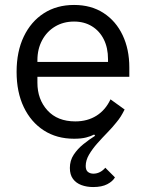

<svg xmlns="http://www.w3.org/2000/svg" viewBox="-20 -548 589 775"><path d="M356 207Q330 207 308.5 199Q287 191 274.5 174Q262 157 262 130Q262 100 277.5 76.5Q293 53 316.5 34Q340 15 364 0L360 -5Q347 2 327.5 7Q308 12 279 12Q209 12 157 -21.5Q105 -55 76 -115.5Q47 -176 47 -258Q47 -340 76 -400.5Q105 -461 157 -494.5Q209 -528 279 -528Q348 -528 398 -495.5Q448 -463 475 -406Q502 -349 502 -276V-238H131V-214Q131 -147 171.5 -102.5Q212 -58 284 -58Q333 -58 369.5 -81Q406 -104 426 -147L483 -106Q475 -90 467.5 -78Q460 -66 449 -53Q434 -34 413.5 -13Q393 8 373 30.5Q353 53 339.5 76Q326 99 326 122Q326 139 335 146Q344 153 357 153Q371 153 383.5 146.5Q396 140 405 129L444 168Q435 184 413 195.5Q391 207 356 207ZM131 -298H416V-309Q416 -355 399 -389Q382 -423 351 -442Q320 -461 279 -461Q236 -461 202.5 -441Q169 -421 150 -385.5Q131 -350 131 -305Z"/></svg>

Font: IBM Plex Sans Var
Style: Regular
Weight: 400
Designer: Mike Abbink, Paul van der Laan, Pieter van Rosmalen
Foundry: Bold Monday
Version: Version 3.000